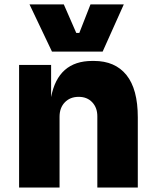

<svg xmlns="http://www.w3.org/2000/svg" viewBox="-20 -844 696 864"><path d="M441.9 -611.8H213.9L112.8 -824.2H267.1L323.2 -695.8H336.9L387.2 -824.2H537.1ZM248 0H65.9V-551.8H210V-407.2Q241.2 -569.8 395 -569.8H402.8Q498 -569.8 549.1 -506.3Q600.1 -442.9 600.1 -315.9V0H418V-320.8Q418 -359.4 395 -383.8Q372.1 -408.2 334 -408.2Q295.4 -408.2 271.7 -383.5Q248 -358.9 248 -318.8Z"/></svg>

Font: Sora ExtraBold
Style: Regular
Weight: 800
Designer: Jonathan Barnbrook, Julián Moncada
Foundry: Barnbrook Fonts
Version: Version 2.000